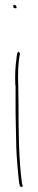

<svg xmlns="http://www.w3.org/2000/svg" viewBox="-20 -729 155 789"><path d="M34 -702C34 -699 38 -695 43 -695C48 -695 48 -695 48 -700C48 -703 43 -709 40 -709C36 -709 34 -707 34 -702ZM43 -378 44 -377V-302C44 -275 44 -246 45 -216L47 -123C48 -83 55 -6 59 25L62 36C67 41 73 42 73 33L70 23V22C57 -71 56 -196 56 -302C56 -329 55 -353 55 -377C53 -422 54 -470 62 -508C62 -509 62 -510 60 -513C51 -525 49 -499 48 -492V-490C43 -458 41 -419 43 -378ZM55 -376C55 -376 54 -376 54 -376C54 -376 55 -376 55 -376ZM60 -513Z"/></svg>

Font: Stray Cat
Style: HlCn
Weight: 100
Version: Version 1.0